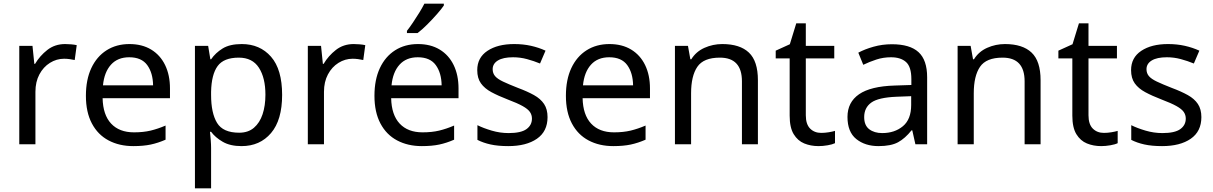

<svg xmlns="http://www.w3.org/2000/svg" viewBox="-20 -786 6610 1046"><path d="M335 -546Q350 -546 367.5 -544.5Q385 -543 398 -540L387 -459Q374 -462 358.5 -464Q343 -466 329 -466Q288 -466 252 -443.5Q216 -421 194.5 -380.5Q173 -340 173 -286V0H85V-536H157L167 -438H171Q197 -482 238 -514Q279 -546 335 -546Z M685 -546Q754 -546 803.5 -516Q853 -486 879.5 -431.5Q906 -377 906 -304V-251H539Q541 -160 585.5 -112.5Q630 -65 710 -65Q761 -65 800.5 -74.5Q840 -84 882 -102V-25Q841 -7 801 1.5Q761 10 706 10Q630 10 571.5 -21Q513 -52 480.5 -113.5Q448 -175 448 -264Q448 -352 477.5 -415Q507 -478 560.5 -512Q614 -546 685 -546ZM684 -474Q621 -474 584.5 -433.5Q548 -393 541 -321H814Q813 -389 782 -431.5Q751 -474 684 -474Z M1297 -546Q1396 -546 1456.5 -477Q1517 -408 1517 -269Q1517 -132 1456.5 -61Q1396 10 1296 10Q1234 10 1193.5 -13.5Q1153 -37 1130 -68H1124Q1126 -51 1128 -25Q1130 1 1130 20V240H1042V-536H1114L1126 -463H1130Q1154 -498 1193 -522Q1232 -546 1297 -546ZM1281 -472Q1199 -472 1165.5 -426Q1132 -380 1130 -286V-269Q1130 -170 1162.5 -116.5Q1195 -63 1283 -63Q1332 -63 1363.5 -90Q1395 -117 1410.5 -163.5Q1426 -210 1426 -270Q1426 -362 1390.5 -417Q1355 -472 1281 -472Z M1907 -546Q1922 -546 1939.5 -544.5Q1957 -543 1970 -540L1959 -459Q1946 -462 1930.5 -464Q1915 -466 1901 -466Q1860 -466 1824 -443.5Q1788 -421 1766.5 -380.5Q1745 -340 1745 -286V0H1657V-536H1729L1739 -438H1743Q1769 -482 1810 -514Q1851 -546 1907 -546Z M2257 -546Q2326 -546 2375.5 -516Q2425 -486 2451.5 -431.5Q2478 -377 2478 -304V-251H2111Q2113 -160 2157.5 -112.5Q2202 -65 2282 -65Q2333 -65 2372.5 -74.5Q2412 -84 2454 -102V-25Q2413 -7 2373 1.5Q2333 10 2278 10Q2202 10 2143.5 -21Q2085 -52 2052.5 -113.5Q2020 -175 2020 -264Q2020 -352 2049.5 -415Q2079 -478 2132.5 -512Q2186 -546 2257 -546ZM2256 -474Q2193 -474 2156.5 -433.5Q2120 -393 2113 -321H2386Q2385 -389 2354 -431.5Q2323 -474 2256 -474ZM2398 -756Q2386 -738 2361 -709.5Q2336 -681 2307.5 -652.5Q2279 -624 2255 -606H2197V-618Q2212 -637 2229.5 -663Q2247 -689 2264 -716.5Q2281 -744 2292 -766H2398Z M2963 -148Q2963 -70 2905 -30Q2847 10 2749 10Q2693 10 2652.5 1Q2612 -8 2581 -24V-104Q2613 -88 2658.5 -74.5Q2704 -61 2751 -61Q2818 -61 2848 -82.5Q2878 -104 2878 -140Q2878 -160 2867 -176Q2856 -192 2827.5 -208Q2799 -224 2746 -244Q2694 -264 2657 -284Q2620 -304 2600 -332Q2580 -360 2580 -404Q2580 -472 2635.5 -509Q2691 -546 2781 -546Q2830 -546 2872.5 -536.5Q2915 -527 2952 -510L2922 -440Q2888 -454 2851 -464Q2814 -474 2775 -474Q2721 -474 2692.5 -456.5Q2664 -439 2664 -409Q2664 -387 2677 -371.5Q2690 -356 2720.5 -341.5Q2751 -327 2802 -307Q2853 -288 2889 -268Q2925 -248 2944 -219.5Q2963 -191 2963 -148Z M3300 -546Q3369 -546 3418.5 -516Q3468 -486 3494.5 -431.5Q3521 -377 3521 -304V-251H3154Q3156 -160 3200.5 -112.5Q3245 -65 3325 -65Q3376 -65 3415.5 -74.5Q3455 -84 3497 -102V-25Q3456 -7 3416 1.5Q3376 10 3321 10Q3245 10 3186.5 -21Q3128 -52 3095.5 -113.5Q3063 -175 3063 -264Q3063 -352 3092.5 -415Q3122 -478 3175.5 -512Q3229 -546 3300 -546ZM3299 -474Q3236 -474 3199.5 -433.5Q3163 -393 3156 -321H3429Q3428 -389 3397 -431.5Q3366 -474 3299 -474Z M3915 -546Q4011 -546 4060 -499.5Q4109 -453 4109 -349V0H4022V-343Q4022 -472 3902 -472Q3813 -472 3779 -422Q3745 -372 3745 -278V0H3657V-536H3728L3741 -463H3746Q3772 -505 3818 -525.5Q3864 -546 3915 -546Z M4454 -62Q4474 -62 4495 -65.5Q4516 -69 4529 -73V-6Q4515 1 4489 5.5Q4463 10 4439 10Q4397 10 4361.5 -4.5Q4326 -19 4304 -55Q4282 -91 4282 -156V-468H4206V-510L4283 -545L4318 -659H4370V-536H4525V-468H4370V-158Q4370 -109 4393.5 -85.5Q4417 -62 4454 -62Z M4839 -545Q4937 -545 4984 -502Q5031 -459 5031 -365V0H4967L4950 -76H4946Q4911 -32 4872.5 -11Q4834 10 4766 10Q4693 10 4645 -28.5Q4597 -67 4597 -149Q4597 -229 4660 -272.5Q4723 -316 4854 -320L4945 -323V-355Q4945 -422 4916 -448Q4887 -474 4834 -474Q4792 -474 4754 -461.5Q4716 -449 4683 -433L4656 -499Q4691 -518 4739 -531.5Q4787 -545 4839 -545ZM4865 -259Q4765 -255 4726.5 -227Q4688 -199 4688 -148Q4688 -103 4715.5 -82Q4743 -61 4786 -61Q4854 -61 4899 -98.5Q4944 -136 4944 -214V-262Z M5455 -546Q5551 -546 5600 -499.5Q5649 -453 5649 -349V0H5562V-343Q5562 -472 5442 -472Q5353 -472 5319 -422Q5285 -372 5285 -278V0H5197V-536H5268L5281 -463H5286Q5312 -505 5358 -525.5Q5404 -546 5455 -546Z M5994 -62Q6014 -62 6035 -65.5Q6056 -69 6069 -73V-6Q6055 1 6029 5.5Q6003 10 5979 10Q5937 10 5901.5 -4.5Q5866 -19 5844 -55Q5822 -91 5822 -156V-468H5746V-510L5823 -545L5858 -659H5910V-536H6065V-468H5910V-158Q5910 -109 5933.5 -85.5Q5957 -62 5994 -62Z M6525 -148Q6525 -70 6467 -30Q6409 10 6311 10Q6255 10 6214.5 1Q6174 -8 6143 -24V-104Q6175 -88 6220.5 -74.5Q6266 -61 6313 -61Q6380 -61 6410 -82.5Q6440 -104 6440 -140Q6440 -160 6429 -176Q6418 -192 6389.5 -208Q6361 -224 6308 -244Q6256 -264 6219 -284Q6182 -304 6162 -332Q6142 -360 6142 -404Q6142 -472 6197.5 -509Q6253 -546 6343 -546Q6392 -546 6434.5 -536.5Q6477 -527 6514 -510L6484 -440Q6450 -454 6413 -464Q6376 -474 6337 -474Q6283 -474 6254.5 -456.5Q6226 -439 6226 -409Q6226 -387 6239 -371.5Q6252 -356 6282.5 -341.5Q6313 -327 6364 -307Q6415 -288 6451 -268Q6487 -248 6506 -219.5Q6525 -191 6525 -148Z"/></svg>

Font: Noto Sans Khudawadi
Style: Regular
Weight: 400
Designer: Monotype Design Team
Foundry: Monotype Imaging Inc.
Version: Version 2.003; ttfautohint (v1.8.4.7-5d5b)